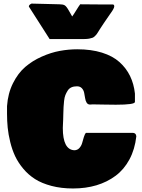

<svg xmlns="http://www.w3.org/2000/svg" viewBox="-20 -1028 800 1079"><path d="M142.1 -991.2Q142.1 -1001 157.2 -1007.8Q184.1 -1007.8 234.6 -1005.9Q285.2 -1003.9 313.5 -1003.9Q334 -1003.9 343.8 -998Q353.5 -992.2 367.2 -967.8L385.7 -935.5Q393.6 -945.8 408.2 -969.7Q422.9 -993.7 430.7 -1003.9Q451.7 -1003.9 491.5 -1003.4Q531.2 -1002.9 550.8 -1002.9H613.3Q622.1 -1002.9 622.1 -992.2Q622.1 -988.8 620.6 -984.9Q619.1 -981 616 -975.3Q612.8 -969.7 610.6 -966.3Q608.4 -962.9 603.3 -955.6Q598.1 -948.2 596.7 -946.3Q558.1 -890.6 542 -865.2Q539.1 -860.8 532.7 -850.3Q526.4 -839.8 523.4 -835.9Q520.5 -832 513.7 -825.2Q506.8 -818.4 499.8 -815.7Q492.7 -813 481 -810.8Q469.2 -808.6 454.1 -808.6H258.8ZM746.1 -261.7Q737.8 -188.5 707.5 -132.1Q677.2 -75.7 629.9 -40.3Q582.5 -4.9 522.2 13.2Q461.9 31.2 390.6 31.2Q324.2 31.2 269.5 16.8Q214.8 2.4 177.2 -21.5Q139.6 -45.4 110.8 -79.8Q82 -114.3 64.9 -150.6Q47.9 -187 37.4 -230.2Q26.9 -273.4 23.2 -310.8Q19.5 -348.1 19.5 -388.7V-431.6Q24.4 -502.9 52.7 -559.8Q81.1 -616.7 121.6 -651.6Q162.1 -686.5 214.4 -709.7Q266.6 -732.9 315.9 -741.9Q365.2 -751 414.1 -751Q492.7 -751 553 -732.2Q613.3 -713.4 651.4 -679.2Q689.5 -645 710.9 -600.8Q732.4 -556.6 738.3 -502V-455.1Q738.3 -439.5 630.9 -439.5Q605.5 -439.5 560.3 -440.4Q515.1 -441.4 501 -441.4Q498.5 -441.4 493.7 -440.9Q488.8 -440.4 486.3 -440.4Q473.6 -440.4 467 -450.9Q460.4 -461.4 458.3 -476.6Q456.1 -491.7 452.9 -506.8Q449.7 -522 439.7 -532.5Q429.7 -543 412.1 -543Q394.5 -543 381.3 -537.1Q368.2 -531.2 360.4 -518.8Q352.5 -506.3 347.4 -493.7Q342.3 -481 340.1 -460.7Q337.9 -440.4 337.2 -426.5Q336.4 -412.6 335.9 -389.4Q335.4 -366.2 335 -355.5Q335 -349.6 334 -334Q333 -318.4 333 -308.6Q333 -187 397.5 -183.6Q415 -183.6 426.3 -196.3Q437.5 -209 441.7 -224.6Q445.8 -240.2 451.2 -257.6Q456.5 -274.9 462.9 -281.2H728.5Q744.6 -279.8 746.1 -261.7Z"/></svg>

Font: Bowlby One SC
Style: Regular
Weight: 400
Width: 1
Version: Version 1.2